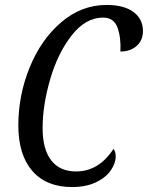

<svg xmlns="http://www.w3.org/2000/svg" viewBox="-20 -745 597 775"><path d="M54 -239Q54 -361 100 -473.5Q146 -586 227.5 -655.5Q309 -725 410 -725Q481 -725 519 -696.5Q557 -668 557 -620Q557 -582 531.5 -559.5Q506 -537 466 -537Q469 -592 454.5 -633Q440 -674 396 -674Q326 -674 270 -603Q214 -532 183 -426.5Q152 -321 152 -227Q152 -143 186.5 -98Q221 -53 287 -53Q379 -53 438 -144Q447 -133 447 -114Q447 -86 427 -57Q407 -28 367 -9Q327 10 271 10Q167 10 110.5 -55Q54 -120 54 -239Z"/></svg>

Font: Noto Serif Cond
Style: Italic
Weight: 400
Width: 3
Italic angle: -12°
Designer: Monotype Design Team
Foundry: Monotype Imaging Inc.
Version: Version 1.001